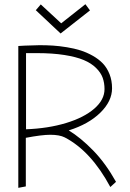

<svg xmlns="http://www.w3.org/2000/svg" viewBox="-20 -904 624 922"><path d="M390.1 -883.8 273.9 -792 175.8 -882.8 151.9 -855 271 -743.2 412.1 -854ZM104 -242.2Q180.7 -256.8 221.2 -256.8Q266.1 -256.8 291 -244.1Q417.5 -178.2 509.8 -5.9L537.1 -30.8Q486.8 -120.6 427.2 -181.6Q367.7 -242.7 310.1 -277.8Q405.3 -307.6 461.7 -362.8Q518.1 -418 518.1 -480Q518.1 -517.1 506.1 -547.6Q494.1 -578.1 474.1 -599.1Q454.1 -620.1 425.5 -636.2Q397 -652.3 366.9 -661.9Q336.9 -671.4 301 -677.2Q265.1 -683.1 234.1 -685.1Q203.1 -687 169.9 -687Q77.1 -684.6 67.9 -683.1V-2L104 -8.8ZM105 -648.9H158.2Q232.4 -648.9 289.3 -639.9Q346.2 -630.9 382.1 -615.7Q418 -600.6 440.9 -578.1Q463.9 -555.7 472.9 -530.8Q481.9 -505.9 481.9 -476.1Q481.9 -424.8 432.6 -382.1Q383.3 -339.4 297.1 -313.2Q210.9 -287.1 105 -283.2Z"/></svg>

Font: Comic Neue Angular Light
Style: Regular
Weight: 300
Designer: Craig Rozynski
Foundry: Craig Rozynski
Version: Version 2.003